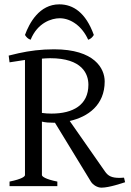

<svg xmlns="http://www.w3.org/2000/svg" viewBox="-20 -857 601 884"><path d="M387 -467C387 -374 317 -334 217 -334C199 -334 190 -335 173 -337V-587C186 -588 198 -589 211 -589C359 -589 387 -516 387 -467ZM173 -51V-297C190 -293 206 -292 225 -292H233L399 -20C408 -6 428 7 447 7C483 7 543 -14 556 -18L551 -39C544 -39 537 -38 531 -38C495 -38 478 -46 463 -68L301 -300C385 -319 462 -373 462 -482C462 -541 416 -630 229 -630C168 -630 116 -623 66 -612L20 -601L24 -570C59 -576 67 -576 95 -581V-51C95 -45 83 -33 24 -21V0H244V-21C188 -32 173 -45 173 -51ZM121 -674C153 -753 218 -773 255 -773C307 -773 359 -735 386 -674C398 -678 405 -685 412 -696C375 -799 317 -837 253 -837C161 -837 115 -751 95 -696C102 -685 109 -678 121 -674Z"/></svg>

Font: Temporarium
Style: Regular
Weight: 400
Version: Version 1.1